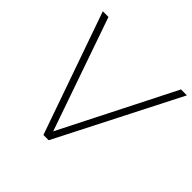

<svg xmlns="http://www.w3.org/2000/svg" viewBox="-177 -884 1056 1056"><g transform="rotate(45 351.0 -356.0)"><path d="M702 -712 339 0H298L48 -712H92L322 -52L656 -712Z"/></g></svg>

Font: Muli ExtraLight
Style: Italic
Weight: 275
Italic angle: -4.541°
Designer: Vernon Adams
Foundry: Vernon Adams
Version: Version 2.001